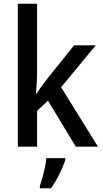

<svg xmlns="http://www.w3.org/2000/svg" viewBox="-20 -780 547 1021"><path d="M177 -386Q177 -364 175 -335Q173 -306 171 -282H175Q184 -297 200 -319.5Q216 -342 228 -357L374 -539H489L305 -316L501 0H383L235 -245L177 -190V0H75V-760H177ZM327 71Q317 103 296 145.5Q275 188 251 221H192V209Q198 191 205.5 164.5Q213 138 219 110Q225 82 226 61H327Z"/></svg>

Font: Noto Sans Lao UI SemCond Med
Style: Regular
Weight: 500
Width: 4
Designer: Monotype Design Team
Foundry: Monotype Imaging Inc.
Version: Version 2.000; ttfautohint (v1.8.4.7-5d5b)